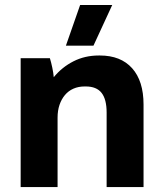

<svg xmlns="http://www.w3.org/2000/svg" viewBox="-20 -755 653 775"><path d="M63.4 0H212.4V-279.8Q212.4 -308.8 220.2 -331.7Q228 -354.6 242.1 -371.4Q256.2 -388.2 276.4 -397.1Q296.6 -406 321.2 -406H326.2Q369.8 -406 390.1 -380Q410.4 -354 410.4 -300.8V0H559.4V-333Q559.4 -428 513.4 -479.5Q467.4 -531 383.2 -531H378.6Q322.8 -531 276.5 -507.5Q230.2 -484 197 -443.4Q195.6 -460.4 191 -482.3Q186.4 -504.2 181.4 -520H63.4ZM357.2 -570.6 433 -734.8H303.4L246 -570.6Z"/></svg>

Font: Fixel Variable
Style: Regular
Weight: 100
Width: 3
Designer: AlfaBravo + MacPaw
Foundry: Kyrylo Tkachov, Marchela Mozhyna, Serhii Makarenko, Maria Weinstein, Zakhar Kryvoshyya
Version: Version 1.211